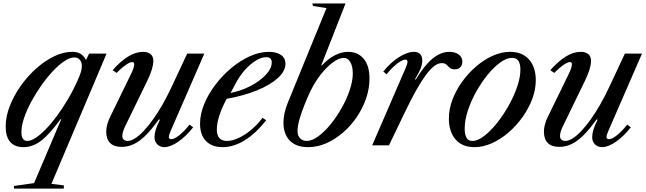

<svg xmlns="http://www.w3.org/2000/svg" viewBox="-20 -831 3692 1098"><path d="M60 247.5V232.5L175 216L329.5 -147.5L327.5 -151Q264 -63.5 215.5 -26.5Q167 10.5 113.5 10.5Q64.5 10.5 38.5 -19.2Q12.5 -49 12.5 -108Q12.5 -164 35.5 -223.5Q58.5 -283 97.5 -338.5Q136.5 -394 185.8 -438.2Q235 -482.5 288.5 -508.5Q342 -534.5 392.5 -534.5Q421.5 -534.5 439.8 -523.8Q458 -513 472 -488L489.5 -524.5H589.5L274 220.5L345 229V247.5ZM136.5 -25Q156.5 -25 183.8 -42.8Q211 -60.5 242 -92.2Q273 -124 305 -167.2Q337 -210.5 367.2 -261.5Q397.5 -312.5 422.5 -368.5Q438.5 -403 443.2 -420.8Q448 -438.5 448 -453Q448 -476.5 436.2 -489.5Q424.5 -502.5 405 -502.5Q379.5 -502.5 347.5 -481Q315.5 -459.5 281.5 -423.2Q247.5 -387 215.8 -341.8Q184 -296.5 158.2 -248.5Q132.5 -200.5 117.5 -155.8Q102.5 -111 102.5 -75.5Q102.5 -25 136.5 -25Z M919.5 10.5Q896 10.5 879.8 -5.2Q863.5 -21 863.5 -47Q863.5 -65.5 870.8 -89.8Q878 -114 894.5 -146L889 -148.5Q848.5 -92 813.5 -57.2Q778.5 -22.5 745 -6.8Q711.5 9 675.5 9Q631.5 9 609.5 -13.5Q587.5 -36 587.5 -78.5Q587.5 -119 612.5 -168L728 -405Q738.5 -425.5 743 -440Q747.5 -454.5 747.5 -463.5Q747.5 -476 736 -476Q727 -476 713.2 -468.5Q699.5 -461 682.8 -447.2Q666 -433.5 647 -414L624 -429.5Q668.5 -480.5 712.5 -507.5Q756.5 -534.5 798 -534.5Q825.5 -534.5 841.2 -521.5Q857 -508.5 857 -483Q857 -462.5 848.2 -433.2Q839.5 -404 822 -368.5L692.5 -102Q686 -88 682.8 -75Q679.5 -62 679.5 -52.5Q679.5 -39.5 688.2 -32.2Q697 -25 709.5 -25Q728.5 -25 752 -39.8Q775.5 -54.5 801.5 -82Q827.5 -109.5 854.8 -147.5Q882 -185.5 908.8 -232.2Q935.5 -279 960.5 -332L1050.5 -524.5H1148.5L956.5 -83.5Q945.5 -59 945.5 -46.5Q945.5 -40.5 950 -37.8Q954.5 -35 959.5 -35Q977 -35 1006 -58.2Q1035 -81.5 1064 -118.5L1084.5 -103Q1045 -52.5 1000 -21Q955 10.5 919.5 10.5Z M1253 10.5Q1191.5 10.5 1157.8 -24.8Q1124 -60 1124 -124Q1124 -178.5 1147.8 -236Q1171.5 -293.5 1212 -346.8Q1252.5 -400 1303.5 -442.5Q1354.5 -485 1409.8 -509.8Q1465 -534.5 1517.5 -534.5Q1561.5 -534.5 1587 -516.5Q1612.5 -498.5 1612.5 -466.5Q1612.5 -425 1569.8 -385.5Q1527 -346 1451.2 -314.8Q1375.5 -283.5 1276.5 -266Q1248 -213.5 1234 -169.2Q1220 -125 1220 -91Q1220 -25 1277.5 -25Q1308 -25 1344.2 -41.8Q1380.5 -58.5 1416.2 -88.2Q1452 -118 1481 -157L1502.5 -143.5Q1442 -67 1378.8 -28.2Q1315.5 10.5 1253 10.5ZM1298.5 -299.5Q1360 -311.5 1413.8 -339.8Q1467.5 -368 1500.8 -404Q1534 -440 1534 -474Q1534 -504 1501.5 -504Q1475 -504 1443.5 -484.8Q1412 -465.5 1382 -432.5Q1352 -399.5 1329.5 -357Z M1742.5 10.5Q1673.5 10.5 1637.2 -27Q1601 -64.5 1601 -130Q1601 -155 1607.2 -184.5Q1613.5 -214 1627 -246.5L1847 -784.5L1770 -797L1766 -811H1956L1817 -457H1821Q1855 -494 1893.8 -514.2Q1932.5 -534.5 1970.5 -534.5Q2026.5 -534.5 2059.8 -495Q2093 -455.5 2093 -381.5Q2093 -324.5 2073.5 -268Q2054 -211.5 2020 -161.2Q1986 -111 1941.2 -72.5Q1896.5 -34 1845.8 -11.8Q1795 10.5 1742.5 10.5ZM1734 -25Q1764 -25 1799.5 -50.8Q1835 -76.5 1869.8 -119Q1904.5 -161.5 1933.5 -212.8Q1962.5 -264 1980 -316Q1997.5 -368 1997.5 -411.5Q1997.5 -451 1983.5 -475.5Q1969.5 -500 1946 -500Q1918.5 -500 1883.5 -474.2Q1848.5 -448.5 1814.2 -404.8Q1780 -361 1754 -307Q1740.5 -278.5 1723.5 -237Q1706.5 -195.5 1694 -153.5Q1681.5 -111.5 1681.5 -81Q1681.5 -55 1696.2 -40Q1711 -25 1734 -25Z M2108.5 0 2299.5 -441.5Q2303.5 -452 2307 -461.5Q2310.5 -471 2310.5 -478Q2310.5 -490 2297 -490Q2286 -490 2268.5 -479.2Q2251 -468.5 2230.8 -449.8Q2210.5 -431 2190.5 -406L2172 -421.5Q2211.5 -472 2260 -503.2Q2308.5 -534.5 2349 -534.5Q2369.5 -534.5 2382.2 -521.8Q2395 -509 2395 -484Q2395 -464 2386.5 -441.5Q2378 -419 2353 -377.5L2357.5 -376Q2409 -460 2455.2 -497.2Q2501.5 -534.5 2550 -534.5Q2582 -534.5 2603 -519.5Q2624 -504.5 2624 -479Q2624 -459 2612.8 -446.8Q2601.5 -434.5 2580.5 -434.5Q2561.5 -434.5 2552 -443.5Q2542.5 -452.5 2533.5 -461.2Q2524.5 -470 2506 -470Q2485 -470 2462.2 -452.5Q2439.5 -435 2414 -400.2Q2388.5 -365.5 2359.2 -313.2Q2330 -261 2296.5 -191.5L2204.5 0Z M2693.5 10.5Q2623 10.5 2585 -33.8Q2547 -78 2547 -153.5Q2547 -206.5 2567.2 -260.5Q2587.5 -314.5 2622.8 -363.5Q2658 -412.5 2702.8 -451Q2747.5 -489.5 2797.5 -512Q2847.5 -534.5 2896.5 -534.5Q2967 -534.5 3005.5 -490.8Q3044 -447 3044 -372Q3044 -318.5 3023.5 -264.2Q3003 -210 2967.8 -160.8Q2932.5 -111.5 2887.5 -72.8Q2842.5 -34 2792.5 -11.8Q2742.5 10.5 2693.5 10.5ZM2682 -25Q2711.5 -25 2748 -52.8Q2784.5 -80.5 2821 -126Q2857.5 -171.5 2888.2 -226Q2919 -280.5 2937.5 -334.5Q2956 -388.5 2956 -432.5Q2956 -465.5 2944.8 -482.8Q2933.5 -500 2908 -500Q2877 -500 2840.5 -473.5Q2804 -447 2768 -402.8Q2732 -358.5 2702.5 -305.2Q2673 -252 2655.2 -197.5Q2637.5 -143 2637.5 -96.5Q2637.5 -61.5 2648 -43.2Q2658.5 -25 2682 -25Z M3422.5 10.5Q3399 10.5 3382.8 -5.2Q3366.5 -21 3366.5 -47Q3366.5 -65.5 3373.8 -89.8Q3381 -114 3397.5 -146L3392 -148.5Q3351.5 -92 3316.5 -57.2Q3281.5 -22.5 3248 -6.8Q3214.5 9 3178.5 9Q3134.5 9 3112.5 -13.5Q3090.5 -36 3090.5 -78.5Q3090.5 -119 3115.5 -168L3231 -405Q3241.5 -425.5 3246 -440Q3250.5 -454.5 3250.5 -463.5Q3250.5 -476 3239 -476Q3230 -476 3216.2 -468.5Q3202.5 -461 3185.8 -447.2Q3169 -433.5 3150 -414L3127 -429.5Q3171.5 -480.5 3215.5 -507.5Q3259.5 -534.5 3301 -534.5Q3328.5 -534.5 3344.2 -521.5Q3360 -508.5 3360 -483Q3360 -462.5 3351.2 -433.2Q3342.5 -404 3325 -368.5L3195.5 -102Q3189 -88 3185.8 -75Q3182.5 -62 3182.5 -52.5Q3182.5 -39.5 3191.2 -32.2Q3200 -25 3212.5 -25Q3231.5 -25 3255 -39.8Q3278.5 -54.5 3304.5 -82Q3330.5 -109.5 3357.8 -147.5Q3385 -185.5 3411.8 -232.2Q3438.5 -279 3463.5 -332L3553.5 -524.5H3651.5L3459.5 -83.5Q3448.5 -59 3448.5 -46.5Q3448.5 -40.5 3453 -37.8Q3457.5 -35 3462.5 -35Q3480 -35 3509 -58.2Q3538 -81.5 3567 -118.5L3587.5 -103Q3548 -52.5 3503 -21Q3458 10.5 3422.5 10.5Z"/></svg>

Font: Libre Caslon Text
Style: Italic
Weight: 400
Italic angle: -22.583°
Designer: Pablo Impallari, Rodrigo Fuenzalida, Katja Schimmel
Foundry: Pablo Impallari, Rodrigo Fuenzalida
Version: Version 2.000